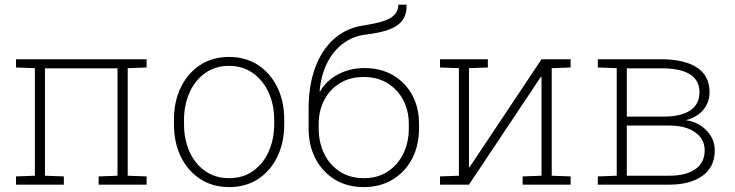

<svg xmlns="http://www.w3.org/2000/svg" viewBox="-20 -778 3097 809"><path d="M47.4 0V-34.7L127 -37.6V-490.7L47.4 -493.7V-528.3H597.7V-493.7L518.1 -490.7V-37.6L597.7 -34.7V0H395.5V-34.7L475.1 -37.6V-490.2H169.4V-37.6L249 -34.7V0Z M945.8 10.3Q876 10.3 823.7 -23.7Q771.5 -57.6 742.2 -117.4Q712.9 -177.2 712.9 -254.9V-272.9Q712.9 -351.1 742.2 -410.6Q771.5 -470.2 823.5 -504.2Q875.5 -538.1 944.8 -538.1Q1014.6 -538.1 1066.9 -504.2Q1119.1 -470.2 1148.4 -410.6Q1177.7 -351.1 1177.7 -272.9V-254.9Q1177.7 -177.2 1148.4 -117.2Q1119.1 -57.1 1067.1 -23.4Q1015.1 10.3 945.8 10.3ZM945.8 -27.3Q1004.4 -27.3 1046.9 -57.9Q1089.4 -88.4 1112.3 -139.9Q1135.3 -191.4 1135.3 -254.9V-272.9Q1135.3 -335.9 1112.1 -387.5Q1088.9 -439 1046.1 -469.7Q1003.4 -500.5 944.8 -500.5Q886.7 -500.5 844 -469.7Q801.3 -439 778.3 -387.5Q755.4 -335.9 755.4 -272.9V-254.9Q755.4 -190.9 778.3 -139.4Q801.3 -87.9 844 -57.6Q886.7 -27.3 945.8 -27.3Z M1513.2 10.3Q1443.4 10.3 1391.1 -21.5Q1338.9 -53.2 1309.6 -109.1Q1280.3 -165 1280.3 -237.3V-317.9Q1280.3 -418.9 1308.6 -494.6Q1336.9 -570.3 1389.6 -616Q1442.4 -661.6 1515.6 -671.4Q1595.7 -683.6 1627 -703.4Q1658.2 -723.1 1658.2 -758.3H1691.9L1692.9 -755.4Q1693.8 -726.6 1683.8 -705.8Q1673.8 -685.1 1652.8 -670.7Q1631.8 -656.2 1599.9 -647.2Q1567.9 -638.2 1525.4 -632.8Q1470.2 -627 1428 -596.4Q1385.7 -565.9 1359.4 -514.4Q1333 -462.9 1326.7 -394L1328.1 -391.6Q1353.5 -437 1403.3 -464.1Q1453.1 -491.2 1516.6 -491.2Q1585 -491.2 1636.5 -460.9Q1688 -430.7 1716.8 -377.7Q1745.6 -324.7 1745.6 -255.9V-237.3Q1745.6 -165 1716.3 -109.1Q1687 -53.2 1634.5 -21.5Q1582 10.3 1513.2 10.3ZM1513.2 -27.3Q1571.3 -27.3 1614 -55.4Q1656.7 -83.5 1679.7 -131.1Q1702.6 -178.7 1702.6 -237.3V-255.9Q1702.6 -310.5 1679.4 -355.5Q1656.2 -400.4 1613.5 -427Q1570.8 -453.6 1512.2 -453.6Q1454.1 -453.6 1411.4 -427Q1368.7 -400.4 1345.7 -355.5Q1322.8 -310.5 1322.8 -255.9V-237.3Q1322.8 -178.2 1345.7 -130.9Q1368.7 -83.5 1411.4 -55.4Q1454.1 -27.3 1513.2 -27.3Z M1834 0V-34.7L1913.6 -37.6V-490.7L1834 -493.7V-528.3H1956.1H2035.6V-493.7L1956.1 -490.7V-75.2L1959 -74.2L2261.7 -528.3H2304.7H2384.3V-493.7L2304.7 -490.7V-37.6L2384.3 -34.7V0H2182.1V-34.7L2261.7 -37.6V-453.1L2258.8 -454.1L1956.1 0Z M2499 0V-34.7L2578.6 -37.6V-490.7L2499 -493.7V-528.3H2578.6H2766.1Q2862.8 -528.3 2916.3 -493.7Q2969.7 -459 2969.7 -389.6Q2969.7 -346.7 2943.4 -315.2Q2917 -283.7 2869.6 -271.5Q2922.9 -264.2 2957.3 -228Q2991.7 -191.9 2991.7 -144.5Q2991.7 -74.2 2939.9 -37.1Q2888.2 0 2799.8 0ZM2621.1 -37.6H2799.8Q2870.6 -37.6 2909.9 -65.2Q2949.2 -92.8 2949.2 -145Q2949.2 -191.9 2909.2 -220.5Q2869.1 -249 2799.8 -249H2621.1ZM2621.1 -286.6H2773.9Q2849.1 -286.6 2888.2 -312.5Q2927.2 -338.4 2927.2 -389.6Q2927.2 -490.2 2766.1 -490.2H2621.1Z"/></svg>

Font: Roboto Slab ExtraLight
Style: Regular
Weight: 250
Designer: Google
Version: Version 2.000; ttfautohint (v1.8.1.43-b0c9)